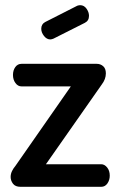

<svg xmlns="http://www.w3.org/2000/svg" viewBox="-20 -720 462 740"><path d="M59 0Q39 0 30 -12Q21 -24 21 -38Q21 -50 26.5 -61Q32 -72 39 -80L253 -387H63Q49 -387 39.5 -400Q30 -413 30 -431Q30 -449 39 -461.5Q48 -474 63 -474H353Q367 -474 377.5 -465Q388 -456 388 -437Q388 -415 372 -394L157 -87H370Q383 -87 393 -74.5Q403 -62 403 -43Q403 -26 394 -13Q385 0 370 0ZM174 -568Q160 -568 149.5 -581.5Q139 -595 139 -609Q139 -627 154 -635L278 -698Q284 -700 289 -700Q304 -700 313.5 -686.5Q323 -673 323 -659Q323 -640 307 -632L186 -571Q183 -570 180 -569Q177 -568 174 -568Z"/></svg>

Font: Dosis SemiBold
Style: Regular
Weight: 600
Designer: EdgarTolentino, PabloImpallari, IginoMarini
Foundry: EdgarTolentino, PabloImpallari, IginoMarini
Version: Version 3.001; ttfautohint (v1.8.2)